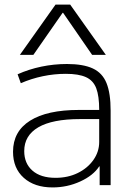

<svg xmlns="http://www.w3.org/2000/svg" viewBox="-20 -810 577 840"><path d="M210 10Q131 10 84 -32Q37 -74 37 -146Q37 -235 111.5 -282Q186 -329 325 -329H414Q414 -390 401 -424Q388 -458 356 -472.5Q324 -487 268 -487Q217 -487 167 -476.5Q117 -466 71 -446L57 -485Q106 -507 161 -518.5Q216 -530 273 -530Q344 -530 386 -510.5Q428 -491 446 -446.5Q464 -402 464 -326V0H416V-82H414Q388 -42 331 -16Q274 10 210 10ZM223 -32Q277 -32 320 -53Q363 -74 388.5 -110Q414 -146 414 -189V-289H330Q209 -289 147.5 -253Q86 -217 86 -149Q86 -95 122 -63.5Q158 -32 223 -32ZM67 -570 223 -790H287L443 -570H383L256 -754H254L126 -570Z"/></svg>

Font: M PLUS 1 Light
Style: Regular
Weight: 300
Designer: Coji Morishita
Foundry: UNDERFOREST DESIGN
Version: Version 1.001